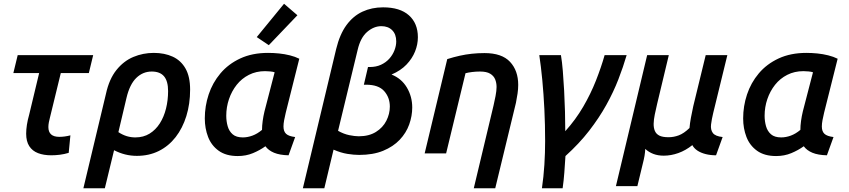

<svg xmlns="http://www.w3.org/2000/svg" viewBox="-20 -815 4512 1020"><path d="M252 10Q212 10 182 -1.5Q152 -13 135.5 -38.5Q119 -64 119 -105Q119 -127 123 -152.5Q127 -178 135 -206L188 -427H51L74 -522H475L452 -427H303L245 -189Q242 -178 239.5 -165Q237 -152 237 -140Q237 -114 251.5 -101Q266 -88 295 -88Q309 -88 324 -90Q339 -92 354 -96L345 -3Q322 4 298.5 7Q275 10 252 10Z M423 185 543 -317Q560 -395 598.5 -443Q637 -491 688.5 -512.5Q740 -534 797 -534Q854 -534 897.5 -514Q941 -494 965.5 -451Q990 -408 990 -339Q990 -263 970 -198.5Q950 -134 913 -86.5Q876 -39 824 -13Q772 13 707 13Q675 13 645 5.5Q615 -2 586 -17L537 185ZM699 -85Q742 -85 774.5 -105Q807 -125 829 -159.5Q851 -194 862 -238.5Q873 -283 873 -331Q873 -384 851.5 -409.5Q830 -435 786 -435Q739 -435 704 -401Q669 -367 652 -295L609 -113Q632 -98 654 -91.5Q676 -85 699 -85Z M1243 14Q1181 14 1142 -14Q1103 -42 1085.5 -87.5Q1068 -133 1068 -186Q1068 -251 1088.5 -313Q1109 -375 1151 -425Q1193 -475 1256.5 -504.5Q1320 -534 1404 -534Q1433 -534 1462.5 -531Q1492 -528 1520 -521Q1548 -514 1570 -503L1498 -216Q1493 -195 1489.5 -176.5Q1486 -158 1486 -143Q1486 -117 1500 -104Q1514 -91 1548 -87L1513 10Q1466 9 1436 -3.5Q1406 -16 1390 -38Q1361 -17 1324 -1.5Q1287 14 1243 14ZM1270 -85Q1295 -85 1321 -94.5Q1347 -104 1372 -125Q1372 -147 1375.5 -172.5Q1379 -198 1385 -223L1439 -431Q1431 -434 1415.5 -435.5Q1400 -437 1388 -437Q1341 -437 1302.5 -417.5Q1264 -398 1237.5 -364.5Q1211 -331 1196.5 -288.5Q1182 -246 1182 -200Q1182 -171 1189.5 -144.5Q1197 -118 1216 -101.5Q1235 -85 1270 -85ZM1408 -575 1344 -618 1489 -795 1560 -734Z M1589 185 1766 -555Q1785 -633 1820.5 -681.5Q1856 -730 1905.5 -753Q1955 -776 2015 -776Q2105 -776 2152.5 -733.5Q2200 -691 2200 -617Q2200 -579 2185 -541.5Q2170 -504 2139.5 -472Q2109 -440 2060 -419Q2113 -398 2141.5 -350Q2170 -302 2170 -244Q2170 -199 2154 -154Q2138 -109 2103.5 -72.5Q2069 -36 2015.5 -14Q1962 8 1888 8Q1860 8 1825.5 2.5Q1791 -3 1752 -20L1703 185ZM1886 -91Q1940 -91 1977 -114Q2014 -137 2032.5 -173.5Q2051 -210 2051 -249Q2051 -297 2021 -331Q1991 -365 1925 -365H1913L1935 -459H1945Q1978 -459 2004 -471Q2030 -483 2048 -503Q2066 -523 2075.5 -547.5Q2085 -572 2085 -595Q2085 -633 2063.5 -654.5Q2042 -676 2006 -676Q1966 -676 1930.5 -645.5Q1895 -615 1880 -550L1776 -120Q1806 -103 1835.5 -97Q1865 -91 1886 -91Z M2497 185 2602 -255Q2607 -276 2612.5 -304.5Q2618 -333 2618 -353Q2618 -375 2610.5 -393.5Q2603 -412 2584 -423.5Q2565 -435 2530 -435Q2509 -435 2488.5 -432.5Q2468 -430 2453 -426L2350 0H2236L2356 -501Q2391 -512 2422.5 -519Q2454 -526 2486.5 -529.5Q2519 -533 2554 -533Q2646 -533 2689.5 -486.5Q2733 -440 2733 -364Q2733 -342 2729.5 -318Q2726 -294 2721 -269L2611 185Z M2859 185Q2868 124 2872 60.5Q2876 -3 2876 -66Q2876 -152 2872 -234Q2868 -316 2861 -389.5Q2854 -463 2845 -522H2960Q2966 -487 2970 -438Q2974 -389 2977 -333.5Q2980 -278 2981.5 -222.5Q2983 -167 2983 -118Q3038 -179 3078 -247.5Q3118 -316 3146 -387Q3174 -458 3192 -522H3309Q3291 -460 3265 -393Q3239 -326 3201 -257.5Q3163 -189 3110 -120.5Q3057 -52 2984 14Q2981 61 2978 102Q2975 143 2969 185Z M3252 174 3418 -522H3533L3471 -263Q3464 -233 3458.5 -206.5Q3453 -180 3452.5 -158Q3452 -136 3459 -119.5Q3466 -103 3483 -94.5Q3500 -86 3532 -86Q3559 -86 3586 -96Q3613 -106 3643 -135Q3645 -160 3650.5 -189.5Q3656 -219 3663 -251L3729 -522H3844L3769 -215Q3761 -182 3757.5 -154Q3754 -126 3767 -108.5Q3780 -91 3819 -87L3784 10Q3754 10 3728.5 3.5Q3703 -3 3685 -15Q3667 -27 3658 -44Q3623 -16 3584 -2Q3545 12 3506 12Q3475 12 3450.5 2.5Q3426 -7 3408 -24Q3407 -5 3404 13Q3401 31 3394 58L3366 174Z M4103 14Q4041 14 4002 -14Q3963 -42 3945.5 -87.5Q3928 -133 3928 -186Q3928 -251 3948.5 -313Q3969 -375 4011 -425Q4053 -475 4116.5 -504.5Q4180 -534 4264 -534Q4293 -534 4322.5 -531Q4352 -528 4380 -521Q4408 -514 4430 -503L4358 -216Q4353 -195 4349.5 -176.5Q4346 -158 4346 -143Q4346 -117 4360 -104Q4374 -91 4408 -87L4373 10Q4326 9 4296 -3.5Q4266 -16 4250 -38Q4221 -17 4184 -1.5Q4147 14 4103 14ZM4130 -85Q4155 -85 4181 -94.5Q4207 -104 4232 -125Q4232 -147 4235.5 -172.5Q4239 -198 4245 -223L4299 -431Q4291 -434 4275.5 -435.5Q4260 -437 4248 -437Q4201 -437 4162.5 -417.5Q4124 -398 4097.5 -364.5Q4071 -331 4056.5 -288.5Q4042 -246 4042 -200Q4042 -171 4049.5 -144.5Q4057 -118 4076 -101.5Q4095 -85 4130 -85Z"/></svg>

Font: Ubuntu Sans SemiBold
Style: Italic
Weight: 600
Italic angle: -13.5°
Designer: Dalton Maag Ltd
Foundry: Dalton Maag Ltd
Version: Version 1.006